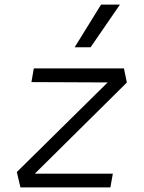

<svg xmlns="http://www.w3.org/2000/svg" viewBox="-20 -815 626 835"><path d="M531.7 -456.1 519 -517.6H127L116.7 -458L448.2 -456.5L53.2 -66.9L68.8 0H460L470.7 -59.6H131.3ZM304.7 -609.4H374L501.5 -794.9H419.4Z"/></svg>

Font: Cascadia Mono NF Light
Style: Italic
Weight: 300
Italic angle: -10°
Monospace: yes
Designer: Aaron Bell
Foundry: Saja Typeworks
Version: Version 2404.023